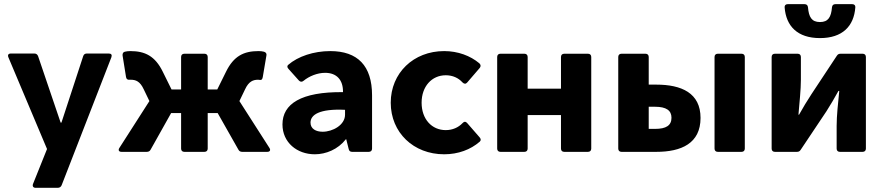

<svg xmlns="http://www.w3.org/2000/svg" viewBox="-20 -730 4247 923"><path d="M151.4 172.9H257.8C266.6 172.9 273.4 168 276.4 160.2L515.6 -455.1C519.5 -466.8 514.6 -472.7 502.9 -472.7H397.5C388.7 -472.7 382.8 -468.8 379.9 -460L275.4 -140.6H271.5L163.1 -460C160.2 -467.8 154.3 -472.7 145.5 -472.7H32.2C20.5 -472.7 15.6 -465.8 20.5 -454.1L206.1 -13.7L138.7 154.3C134.8 165 139.6 172.9 151.4 172.9Z M1130.9 -244.1 1158.2 -300.8C1175.8 -338.9 1197.3 -346.7 1220.7 -346.7C1224.6 -346.7 1227.5 -345.7 1230.5 -345.7C1237.3 -344.7 1241.2 -348.6 1243.2 -359.4L1260.7 -462.9C1262.7 -471.7 1258.8 -478.5 1249 -481.4C1241.2 -483.4 1232.4 -484.4 1222.7 -484.4C1152.3 -484.4 1103.5 -460.9 1066.4 -384.8L1024.4 -299.8H978.5V-456.1C978.5 -465.8 972.7 -471.7 962.9 -471.7H866.2C856.4 -471.7 850.6 -465.8 850.6 -456.1V-299.8H804.7L762.7 -384.8C725.6 -460.9 676.8 -484.4 606.4 -484.4C596.7 -484.4 588.9 -483.4 580.1 -481.4C571.3 -479.5 568.4 -471.7 569.3 -462.9L585.9 -359.4C587.9 -348.6 593.8 -345.7 604.5 -346.7C605.5 -346.7 607.4 -346.7 608.4 -346.7C632.8 -346.7 653.3 -338.9 670.9 -300.8L698.2 -244.1L553.7 -18.6C546.9 -7.8 551.8 0 564.5 0H685.5C693.4 0 700.2 -2.9 704.1 -10.7L802.7 -186.5H850.6V-15.6C850.6 -5.9 856.4 0 866.2 0H962.9C972.7 0 978.5 -5.9 978.5 -15.6V-186.5H1026.4L1126 -10.7C1129.9 -2.9 1136.7 0 1144.5 0H1264.6C1277.3 0 1282.2 -7.8 1275.4 -18.6Z M1567.4 -484.4C1488.3 -484.4 1412.1 -459 1365.2 -418C1359.4 -413.1 1360.4 -405.3 1367.2 -398.4L1417 -342.8C1423.8 -335.9 1431.6 -335 1439.5 -341.8C1465.8 -363.3 1504.9 -379.9 1543 -379.9C1598.6 -379.9 1629.9 -345.7 1628.9 -287.1C1426.8 -289.1 1337.9 -230.5 1337.9 -131.8C1337.9 -44.9 1408.2 11.7 1493.2 11.7C1546.9 11.7 1604.5 -11.7 1642.6 -60.5H1644.5L1656.2 -13.7C1658.2 -3.9 1664.1 0 1672.9 0H1752.9C1762.7 0 1768.6 -5.9 1768.6 -15.6V-271.5C1768.6 -414.1 1699.2 -484.4 1567.4 -484.4ZM1531.2 -96.7C1499 -96.7 1472.7 -110.4 1472.7 -140.6C1472.7 -177.7 1514.6 -208 1638.7 -202.1V-178.7C1638.7 -128.9 1579.1 -96.7 1531.2 -96.7Z M2115.2 11.7C2182.6 11.7 2242.2 -10.7 2286.1 -48.8C2293 -54.7 2292 -62.5 2286.1 -69.3L2225.6 -138.7C2218.8 -146.5 2210.9 -146.5 2203.1 -137.7C2183.6 -117.2 2155.3 -104.5 2123 -104.5C2055.7 -104.5 2006.8 -157.2 2006.8 -236.3C2006.8 -314.5 2055.7 -368.2 2123 -368.2C2156.2 -368.2 2183.6 -355.5 2203.1 -334C2210.9 -326.2 2218.8 -325.2 2225.6 -333L2286.1 -403.3C2292 -410.2 2292 -418.9 2284.2 -425.8C2241.2 -461.9 2181.6 -484.4 2115.2 -484.4C1967.8 -484.4 1858.4 -378.9 1858.4 -236.3C1858.4 -92.8 1967.8 11.7 2115.2 11.7Z M2370.1 -456.1V-15.6C2370.1 -5.9 2376 0 2385.7 0H2501C2510.7 0 2516.6 -5.9 2516.6 -15.6V-176.8H2676.8V-15.6C2676.8 -5.9 2682.6 0 2692.4 0H2806.6C2816.4 0 2822.3 -5.9 2822.3 -15.6V-456.1C2822.3 -465.8 2816.4 -471.7 2806.6 -471.7H2692.4C2682.6 -471.7 2676.8 -465.8 2676.8 -456.1V-303.7H2516.6V-456.1C2516.6 -465.8 2510.7 -471.7 2501 -471.7H2385.7C2376 -471.7 2370.1 -465.8 2370.1 -456.1Z M2952.1 -456.1V-15.6C2952.1 -5.9 2958 0 2967.8 0H3134.8C3255.9 0 3347.7 -41 3347.7 -163.1C3347.7 -283.2 3255.9 -323.2 3134.8 -323.2H3098.6V-456.1C3098.6 -465.8 3092.8 -471.7 3083 -471.7H2967.8C2958 -471.7 2952.1 -465.8 2952.1 -456.1ZM3415 -456.1V-15.6C3415 -5.9 3420.9 0 3430.7 0H3544.9C3554.7 0 3560.5 -5.9 3560.5 -15.6V-456.1C3560.5 -465.8 3554.7 -471.7 3544.9 -471.7H3430.7C3420.9 -471.7 3415 -465.8 3415 -456.1ZM3128.9 -110.4H3098.6V-216.8H3128.9C3182.6 -216.8 3208 -199.2 3208 -164.1C3208 -127 3182.6 -110.4 3128.9 -110.4Z M3752 -694.3C3758.8 -604.5 3813.5 -546.9 3921.9 -546.9C4030.3 -546.9 4085 -604.5 4091.8 -694.3C4092.8 -704.1 4086.9 -710 4077.1 -710H3996.1C3986.3 -710 3980.5 -705.1 3979.5 -694.3C3975.6 -648.4 3961.9 -624 3921.9 -624C3881.8 -624 3868.2 -648.4 3864.3 -694.3C3863.3 -705.1 3857.4 -710 3847.7 -710H3766.6C3756.8 -710 3751 -704.1 3752 -694.3ZM3689.5 -456.1V-15.6C3689.5 -5.9 3695.3 0 3705.1 0H3810.5C3818.4 0 3824.2 -2 3829.1 -9.8L3953.1 -195.3C3969.7 -220.7 3995.1 -264.6 4010.7 -293H4014.6C4008.8 -234.4 4002 -173.8 4002 -125V-15.6C4002 -5.9 4007.8 0 4017.6 0H4127C4136.7 0 4142.6 -5.9 4142.6 -15.6V-456.1C4142.6 -465.8 4136.7 -471.7 4127 -471.7H4021.5C4013.7 -471.7 4007.8 -469.7 4002.9 -461.9L3880.9 -277.3C3863.3 -251 3836.9 -207 3821.3 -178.7H3818.4C3823.2 -236.3 3830.1 -298.8 3830.1 -346.7V-456.1C3830.1 -465.8 3824.2 -471.7 3814.5 -471.7H3705.1C3695.3 -471.7 3689.5 -465.8 3689.5 -456.1Z"/></svg>

Font: Ed Sans Neue
Style: Bold
Weight: 700
Designer: Stephen Hutchings
Version: Version 1.004;PS 001.004;hotconv 1.0.88;makeotf.lib2.5.64775